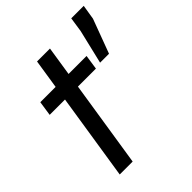

<svg xmlns="http://www.w3.org/2000/svg" viewBox="-195 -800 913 913"><g transform="rotate(-45 261.5 -344.0)"><path d="M42 0ZM77 0 145 -436H42L53 -510H156L179 -658H266L243 -510H364L353 -436H232L164 0ZM387 -442 428 -614 439 -688H523L511 -614L447 -442Z"/></g></svg>

Font: Azeri Sans
Style: Italic
Weight: 400
Designer: Hector Gatti & Omnibus-Type (original fonts) / Cristiano Sobral (main changes and remastering)
Foundry: Omnibus-Type
Version: Version 0.07;August 21, 2020;FontCreator 13.0.0.2681 64-bit;